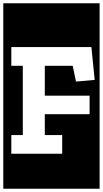

<svg xmlns="http://www.w3.org/2000/svg" viewBox="-30 -937 627 1170"><path d="M-10 213V-917H577V213ZM433 -440 547 -450 527 -650H39V-536H109V-114H39V0H349V-114H243V-241H516V-354H243V-536H413Z"/></svg>

Font: Zilla Slab Highlight
Style: Bold
Weight: 700
Designer: Typotheque Type Foundry
Foundry: Typotheque type foundry
Version: Version 1.1; 2017; ttfautohint (v1.6)